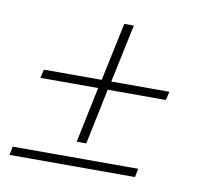

<svg xmlns="http://www.w3.org/2000/svg" viewBox="-57 -491 600 553"><g transform="rotate(10 243.5 -214.5)"><path d="M188 -71 222 -234H53L59 -259H228L264 -429H292L256 -259H426L420 -234H250L216 -71ZM4 0 9 -25H376L371 0Z"/></g></svg>

Font: Kanit Thin
Style: Italic
Weight: 250
Italic angle: -12°
Designer: Katatrad Team
Foundry: CadsonDemak
Version: Version 2.000; ttfautohint (v1.8.3)